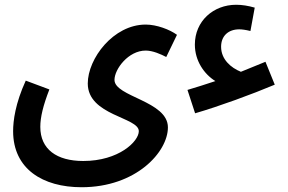

<svg xmlns="http://www.w3.org/2000/svg" viewBox="-20 -555 1206 805"><path d="M798 -80C898 -109 1037 -160 1132 -200L1093 -296C1059 -282 1024 -268 990 -254C948 -271 907 -306 907 -359C907 -405 938 -432 983 -432C994 -432 1010 -430 1030 -425L1048 -523C1020 -531 995 -535 970 -535C875 -535 797 -467 797 -368C797 -300 836 -244 883 -215C842 -201 802 -189 766 -178ZM35 -5C35 153 159 230 322 230C551 230 684 82 684 -21C684 -132 460 -149 460 -220C460 -265 518 -343 591 -343C621 -343 656 -327 677 -316L722 -409C692 -431 637 -452 591 -452C455 -452 348 -309 348 -205C348 -70 562 -64 562 -5C562 38 478 120 329 120C218 120 149 71 149 -23C149 -64 161 -113 187 -180L88 -217C44 -121 35 -48 35 -5Z"/></svg>

Font: Noto Sans Arabic Cond SemBd
Style: Regular
Weight: 600
Width: 3
Designer: Monotype Design Team, Nadine Chahine, Nizar Qandah and Khaled Hosny
Foundry: Monotype Imaging Inc.
Version: Version 2.012